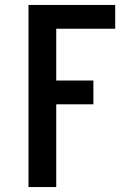

<svg xmlns="http://www.w3.org/2000/svg" viewBox="-20 -550 540 775"><path d="M95 205V-530H445V-434H207V-225H357V-129H207V205Z"/></svg>

Font: Iosevka Slab
Style: Bold
Weight: 700
Monospace: yes
Designer: Belleve Invis
Foundry: Belleve Invis
Version: Version 11.1.1; ttfautohint (v1.8.3)